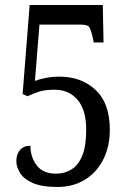

<svg xmlns="http://www.w3.org/2000/svg" viewBox="-20 -734 517 764"><path d="M208 10Q145 10 109 -6.5Q73 -23 59 -47Q45 -71 45 -93Q45 -120 59.5 -137Q74 -154 101 -154Q101 -109 126 -76Q151 -43 203 -43Q237 -43 264 -59.5Q291 -76 307 -114Q323 -152 323 -218Q323 -297 288.5 -337Q254 -377 197 -377Q158 -377 132.5 -368.5Q107 -360 90 -351L70 -360L98 -714H389L392 -565H353L348 -589Q342 -615 335.5 -625.5Q329 -636 303 -636H137L119 -412Q134 -418 160 -423.5Q186 -429 217 -429Q304 -429 360.5 -376Q417 -323 417 -218Q417 -151 391 -99.5Q365 -48 318 -19Q271 10 208 10Z"/></svg>

Font: Noto Serif Myanmar Cond
Style: Regular
Weight: 400
Width: 3
Designer: Ben Mitchell and the Monotype Design Team
Foundry: Monotype Imaging Inc.
Version: Version 2.106; ttfautohint (v1.8.4.7-5d5b)